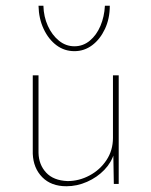

<svg xmlns="http://www.w3.org/2000/svg" viewBox="-20 -640 527 668"><path d="M211 8Q158 8 127 -23.5Q96 -55 94 -105V-378H114V-108Q115 -67 140.5 -39.5Q166 -12 215 -10Q255 -10 291.5 -29.5Q328 -49 350.5 -83Q373 -117 373 -160V-378H393V0H376L374 -116L377 -107Q368 -75 343 -49Q318 -23 283 -7.5Q248 8 211 8ZM239 -462Q204 -462 176.5 -482.5Q149 -503 132 -539Q115 -575 114 -620H131Q132 -582 146.5 -550Q161 -518 185 -498.5Q209 -479 239 -479Q269 -479 292.5 -498.5Q316 -518 329.5 -550Q343 -582 345 -620H362Q362 -575 345 -539Q328 -503 300.5 -482.5Q273 -462 239 -462Z"/></svg>

Font: Josefin Sans Thin Thin
Style: Regular
Weight: 250
Version: Version 2.001